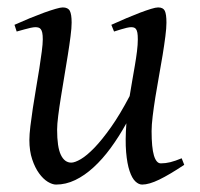

<svg xmlns="http://www.w3.org/2000/svg" viewBox="-20 -477 539 517"><path d="M476.1 -33.2Q436.5 -6.8 408.9 6.6Q381.3 20 362.8 20Q353.5 20 344.5 11.5Q335.4 2.9 328.9 -16.6Q322.3 -36.1 319.6 -67.6Q316.9 -99.1 320.3 -145Q300.3 -108.9 278.1 -78.6Q255.9 -48.3 231.9 -26.4Q208 -4.4 182.6 7.8Q157.2 20 130.9 20Q121.1 20 108.6 12.5Q96.2 4.9 85.2 -10.3Q74.2 -25.4 66.7 -47.9Q59.1 -70.3 59.1 -100.1Q59.1 -114.7 61.8 -137.2Q64.5 -159.7 68.4 -185.5Q72.3 -211.4 77.1 -239.3Q82 -267.1 85.9 -292.5Q89.8 -317.9 92.5 -338.4Q95.2 -358.9 95.2 -371.1Q95.2 -382.3 93.8 -388.9Q92.3 -395.5 89.6 -398.7Q86.9 -401.9 83.3 -402.8Q79.6 -403.8 75.2 -403.8Q70.8 -403.8 62.5 -402.1Q54.2 -400.4 45.9 -397.9Q36.1 -395.5 24.9 -392.1L19 -410.2Q39.6 -419.4 60.3 -428Q81.1 -436.5 98.6 -442.9Q116.2 -449.2 129.6 -453.1Q143.1 -457 148.9 -457Q163.1 -457 168 -447.8Q172.9 -438.5 172.9 -416Q172.9 -401.9 169.9 -378.9Q167 -356 162.6 -328.6Q158.2 -301.3 153.3 -272Q148.4 -242.7 144 -215.3Q139.6 -188 136.7 -165Q133.8 -142.1 133.8 -127.9Q133.8 -81.1 143.8 -60.1Q153.8 -39.1 171.9 -39.1Q181.6 -39.1 197.8 -48.6Q213.9 -58.1 234.4 -79.3Q254.9 -100.6 279.1 -134.8Q303.2 -168.9 329.1 -218.3Q332.5 -239.3 336.2 -260.5Q339.8 -281.7 343.3 -301.5Q346.7 -321.3 348.9 -339.1Q351.1 -356.9 351.1 -371.1Q351.1 -382.3 349.9 -388.9Q348.6 -395.5 346.2 -398.7Q343.8 -401.9 340.6 -402.8Q337.4 -403.8 333 -403.8Q328.6 -403.8 321 -402.1Q313.5 -400.4 305.7 -397.9Q296.9 -395.5 287.1 -392.1L279.8 -410.2Q300.3 -419.4 320.3 -428Q340.3 -436.5 357.2 -442.9Q374 -449.2 386.7 -453.1Q399.4 -457 405.8 -457Q419.4 -457 423.8 -447.8Q428.2 -438.5 428.2 -416Q428.2 -401.9 425.3 -379.2Q422.4 -356.4 418 -329.3Q413.6 -302.2 408.2 -272.7Q402.8 -243.2 398.4 -215.6Q394 -188 391.1 -164.1Q388.2 -140.1 388.2 -124Q388.2 -79.6 394.5 -58.3Q400.9 -37.1 413.1 -37.1Q425.8 -37.1 438.7 -40.3Q451.7 -43.5 469.2 -50.8Z"/></svg>

Font: Gentium Plus Viet
Style: Italic
Weight: 400
Italic angle: -8°
Designer: J. Victor Gaultney, Annie Olsen, Iska Routamaa, Becca Hirsbrunner
Foundry: SIL International
Version: Version 5.000